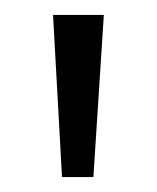

<svg xmlns="http://www.w3.org/2000/svg" viewBox="-20 -665 210 257"><path d="M51 -645H119L105 -428H63Z"/></svg>

Font: Mukta Light
Style: Regular
Weight: 300
Designer: Girish Dalvi and Yashodeep Gholap
Foundry: Ek Type
Version: Version 2.538;PS 1.002;hotconv 16.6.51;makeotf.lib2.5.65220;